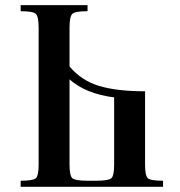

<svg xmlns="http://www.w3.org/2000/svg" viewBox="-20 -720 693 740"><path d="M59.6 0V-23.4Q107.4 -23.4 118.2 -33.2Q128.9 -43 128.9 -85.9V-613.3Q128.9 -656.2 118.2 -666.5Q107.4 -676.8 59.6 -676.8V-700.2H317.4V-676.8Q269.5 -676.8 258.8 -666.5Q248 -656.2 248 -613.3V-463.9Q293.9 -409.2 362.3 -388.7Q430.7 -368.2 539.1 -368.2V-85.9Q539.1 -43 549.8 -33.2Q560.5 -23.4 608.4 -23.4V0ZM248 -85.9Q248 -43 258.8 -33.2Q269.5 -23.4 317.4 -23.4H350.6Q398.4 -23.4 409.2 -33.2Q419.9 -43 419.9 -85.9V-344.7Q310.5 -358.4 248 -414.1Z"/></svg>

Font: TriodPostnaja
Style: Medium
Weight: 500
Version: 20110805